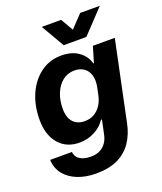

<svg xmlns="http://www.w3.org/2000/svg" viewBox="-164 -847 950 1128"><g transform="rotate(-20 311.0 -283.5)"><path d="M242 176Q176 176 125 155.5Q74 135 44.5 97.5Q15 60 13 8H149Q151 29 163.5 43.5Q176 58 197.5 65Q219 72 246 72Q279 72 302.5 60Q326 48 341 26.5Q356 5 362 -25L380 -111H374Q350 -74 306.5 -51Q263 -28 212 -28Q171 -28 138.5 -42Q106 -56 82.5 -83.5Q59 -111 47 -148.5Q35 -186 35 -233Q35 -323 66.5 -393.5Q98 -464 154 -505Q210 -546 284 -546Q349 -546 391 -515.5Q433 -485 445 -438H449L478 -536H615L511 -39Q498 25 465.5 73.5Q433 122 378 149Q323 176 242 176ZM282 -136Q317 -136 342.5 -151Q368 -166 385 -192Q402 -218 409 -252L419 -300Q427 -343 417.5 -373.5Q408 -404 384 -420.5Q360 -437 326 -437Q283 -437 251.5 -412Q220 -387 202.5 -344.5Q185 -302 185 -247Q185 -211 197 -186Q209 -161 231 -148.5Q253 -136 282 -136ZM318 -598 234 -743H355L400 -665L474 -743H597L460 -598Z"/></g></svg>

Font: Mona Sans ExtraLight
Style: Bold Italic
Weight: 700
Italic angle: -11.6951°
Version: Version 2.000